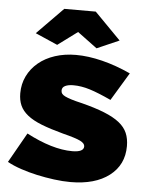

<svg xmlns="http://www.w3.org/2000/svg" viewBox="-53 -773 633 826"><g transform="rotate(5 263.5 -360.0)"><path d="M282 10Q249 10 211 5Q173 0 136.5 -8Q100 -16 66 -27.5Q32 -39 7 -53L80 -182Q135 -153 185 -138Q235 -123 278 -123Q328 -123 328 -148Q328 -161 308 -171Q288 -181 232 -195Q176 -210 138 -225Q100 -240 77 -258.5Q54 -277 44 -299.5Q34 -322 34 -352Q34 -392 50.5 -426Q67 -460 97 -485Q127 -510 168.5 -523.5Q210 -537 259 -537Q312 -537 372.5 -522Q433 -507 496 -478L423 -357Q367 -383 330 -394.5Q293 -406 259 -406Q237 -406 223.5 -399.5Q210 -393 210 -379Q210 -371 214 -365.5Q218 -360 228 -355Q238 -350 255.5 -344.5Q273 -339 299 -333Q359 -318 400 -301.5Q441 -285 465.5 -265.5Q490 -246 500.5 -221.5Q511 -197 511 -165Q511 -84 449.5 -37Q388 10 282 10ZM78 -615 191 -730H327L440 -615L344 -573L259 -636L174 -573Z"/></g></svg>

Font: Raleway
Style: Heavy
Weight: 900
Designer: Matt McInerney, Pablo Impallari, Rodrigo Fuenzalida
Foundry: Matt McInerney, Pablo Impallari, Rodrigo Fuenzalida
Version: Version 2.001; ttfautohint (v0.8) -G 200 -r 50